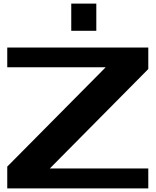

<svg xmlns="http://www.w3.org/2000/svg" viewBox="-20 -1039 858 1059"><path d="M373 -1019H511.2V-869.1H373ZM797.9 0H20V-120.1L563 -668H20V-776.9H797.9V-658.2L254.9 -109.9H797.9Z"/></svg>

Font: Sporting Grotesque
Style: Bold
Weight: 700
Designer: Lucas LE BIHAN
Foundry: Lucas LE BIHAN
Version: Version 2.002;PS 2.2;hotconv 1.0.88;makeotf.lib2.5.647800